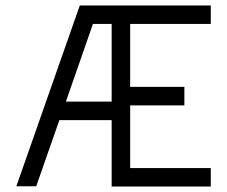

<svg xmlns="http://www.w3.org/2000/svg" viewBox="-20 -684 834 705"><path d="M458 -365H657V-297H458V-67H754V1H390V-243H198L113 0H40L273 -664H754V-596H458ZM390 -311V-596H321L316 -581L222 -311Z"/></svg>

Font: Sulphur Point
Style: Regular
Weight: 400
Designer: Noponies / Dale Sattler
Foundry: Noponies
Version: Version 1.000; ttfautohint (v1.8)